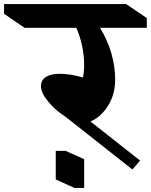

<svg xmlns="http://www.w3.org/2000/svg" viewBox="-136 -806 744 947"><path d="M357 -669Q394 -610 413 -544Q432 -478 432 -413Q432 -339 395.5 -282.5Q359 -226 310 -207L555 -14L517 30L186 -231Q138 -261 102 -304.5Q66 -348 66 -381Q66 -411 90.5 -426.5Q115 -442 159 -442Q209 -442 273 -424Q279 -453 279 -485Q279 -533 268.5 -581.5Q258 -630 240 -669H-15L-116 -738V-786H486L588 -717V-669ZM279 121H231L139 79V-62H187L279 -21Z"/></svg>

Font: Inknut Antiqua SemiBold
Style: Regular
Weight: 600
Designer: Claus Eggers Sørensen
Foundry: Claus Eggers Sørensen
Version: Version 1.003; ttfautohint (v1.8.2) -l 8 -r 50 -G 200 -x 14 